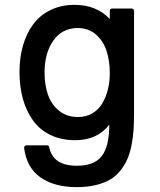

<svg xmlns="http://www.w3.org/2000/svg" viewBox="-20 -559 658 789"><path d="M289.1 17.1Q231.9 17.1 187.7 -4.2Q143.6 -25.4 116 -63.5Q88.4 -101.6 74.2 -152.1Q60.1 -202.6 60.1 -264.2Q60.1 -322.3 74.5 -372.1Q88.9 -421.9 116.5 -459.2Q144 -496.6 187.7 -517.8Q231.4 -539.1 286.1 -539.1Q376 -539.1 431.2 -481V-514.2Q431.2 -523.9 440.9 -523.9H521Q524.9 -523.9 527.8 -521.2Q530.8 -518.6 530.8 -514.2V-91.8Q530.8 -53.2 528.6 -22.2Q526.4 8.8 519.8 41Q513.2 73.2 502.2 97.4Q491.2 121.6 473.4 143.6Q455.6 165.5 431.2 179.7Q406.7 193.8 372.3 201.9Q337.9 210 294.9 210Q204.1 210 146.7 170.2Q89.4 130.4 79.1 48.8Q78.6 44.4 81.5 41.3Q84.5 38.1 88.9 38.1H172.9Q176.3 38.1 179.2 40.3Q182.1 42.5 182.1 45.9Q190.4 84.5 218.5 103.3Q246.6 122.1 296.9 122.1Q366.2 122.1 397.5 83.3Q428.7 44.4 429.2 -46.9Q379.9 17.1 289.1 17.1ZM299.8 -443.8Q235.8 -443.8 199.5 -392.6Q163.1 -341.3 163.1 -261.2Q163.1 -210 177 -169.9Q190.9 -129.9 222.7 -104Q254.4 -78.1 300.8 -78.1Q334 -78.1 359.9 -93.5Q385.7 -108.9 400.9 -135Q416 -161.1 423.6 -192.4Q431.2 -223.6 431.2 -257.8Q431.2 -308.1 418.2 -348.9Q405.3 -389.6 374.8 -416.7Q344.2 -443.8 299.8 -443.8Z"/></svg>

Font: Fragment Mono SemBd
Style: Regular
Weight: 600
Designer: Wei Huang based on Nimbus Sans by URW Studio, based on Helvetica by Max Miedinger.
Foundry: Wei Huang
Version: Version 1.011